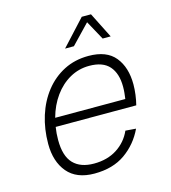

<svg xmlns="http://www.w3.org/2000/svg" viewBox="-111 -821 821 923"><g transform="rotate(-15 300.0 -360.0)"><path d="M246 12Q157 12 112 -41.5Q67 -95 67 -183Q67 -257 87.5 -322Q108 -387 147 -436.5Q186 -486 240.5 -514Q295 -542 363 -542Q453 -542 495 -490.5Q537 -439 537 -354Q537 -330 533.5 -303Q530 -276 524 -253H123Q118 -222 118 -189Q118 -109 153.5 -72Q189 -35 256 -35Q323 -35 371 -66Q419 -97 442 -149L494 -145Q461 -75 399.5 -31.5Q338 12 246 12ZM354 -495Q302 -495 257.5 -470Q213 -445 180.5 -400Q148 -355 132 -296H481Q483 -311 484.5 -325.5Q486 -340 486 -356Q486 -422 454 -458.5Q422 -495 354 -495ZM264 -605 381 -732H427L491 -605H451L399 -700L308 -605Z"/></g></svg>

Font: Geist Mono ExtraLight
Style: Italic
Weight: 200
Italic angle: -12°
Monospace: yes
Designer: Basement.studio, Andrés Briganti, Mateo Zaragoza
Foundry: Basement.studio, Vercel, Andrés Briganti, Guido Ferreyra, Mateo Zaragoza
Version: Version 1.500; ttfautohint (v1.8.4.7-5d5b)